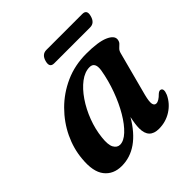

<svg xmlns="http://www.w3.org/2000/svg" viewBox="-166 -730 868 868"><g transform="rotate(-45 268.0 -296.0)"><path d="M428 -143Q419 -107.5 422 -93.2Q425 -79 437.5 -79Q453 -79 476 -102.5Q487.5 -112.5 495.5 -109Q510.5 -103.5 498 -73Q480 -35 444.2 -12.2Q408.5 10.5 364.5 10.5Q302.5 10.5 302.5 -54Q302.5 -67 304.5 -82.2Q306.5 -97.5 311 -118.5Q235 10.5 127 10.5Q73.5 10.5 44.5 -26.5Q15.5 -63.5 23 -140Q28 -199.5 55.2 -256.8Q82.5 -314 128.8 -360.5Q175 -407 236.8 -434.8Q298.5 -462.5 372 -462.5Q447.5 -462.5 483.8 -446.8Q520 -431 518 -408Q516.5 -395.5 509.8 -388.5Q503 -381.5 495.2 -374.5Q487.5 -367.5 484 -354.5ZM154.5 -145Q149.5 -101 160.2 -82Q171 -63 189.5 -63Q213.5 -63 240.5 -88.2Q267.5 -113.5 292.8 -156.2Q318 -199 337.5 -252Q357 -305 366.5 -360.5Q374 -409 339.5 -409Q309 -409 278.2 -385.8Q247.5 -362.5 221.2 -324Q195 -285.5 177.2 -238.8Q159.5 -192 154.5 -145ZM218.5 -568Q227.5 -602 257 -602H486.5Q516 -602 506.5 -568Q497.5 -534 468.5 -534H239Q209.5 -534 218.5 -568Z"/></g></svg>

Font: Fraunces 72pt S050 SemiBold
Style: Italic
Weight: 600
Italic angle: -16°
Version: Version 1.000; ttfautohint (v1.8.3)